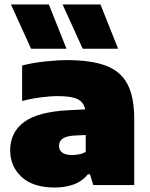

<svg xmlns="http://www.w3.org/2000/svg" viewBox="-20 -828 670 859"><path d="M226 11Q127.5 11 76.5 -36.5Q25.5 -84 25.5 -155.5Q25.5 -236 87.8 -282Q150 -328 288 -335L361 -338.5Q355 -370.5 327.5 -384.2Q300 -398 239 -398Q205 -398 161.2 -392.2Q117.5 -386.5 79 -376V-535Q126.5 -547 180.8 -553Q235 -559 280 -559Q386.5 -559 452.8 -534.5Q519 -510 549.8 -452.5Q580.5 -395 580.5 -296V0H397.5L382.5 -48H373Q347 -16 308.8 -2.5Q270.5 11 226 11ZM244 -175Q244 -156.5 258.2 -145.5Q272.5 -134.5 301 -134.5Q315.5 -134.5 332 -137.2Q348.5 -140 363.5 -148V-224L311 -221.5Q274.5 -219 259.2 -207Q244 -195 244 -175ZM350 -610 260 -808H429.5L508.5 -610ZM119 -610 29 -808H198.5L277.5 -610Z"/></svg>

Font: Encode Sans SmExp Black
Style: Regular
Weight: 900
Width: 6
Designer: Multiple Designers
Foundry: Impallari Type
Version: Version 3.002; ttfautohint (v1.8.3) -l 8 -r 50 -G 200 -x 14 